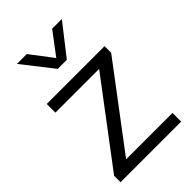

<svg xmlns="http://www.w3.org/2000/svg" viewBox="-226 -840 925 925"><g transform="rotate(-45 236.0 -378.0)"><path d="M435 -518V-473L123 -59H439V0H26V-44L339 -459H41V-518ZM76 -756H143L230 -642L316 -756H382L260 -600H198Z"/></g></svg>

Font: Nacelle Light
Style: Regular
Weight: 300
Designer: Sora Sagano
Foundry: Sora Sagano
Version: Version 1.000;FEAKit 1.0